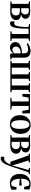

<svg xmlns="http://www.w3.org/2000/svg" viewBox="2079 -2648 820 5018"><g transform="rotate(90 2489.0 -139.0)"><path d="M268 4Q243 4 215.5 3Q188 2 162.5 1Q137 0 118.5 0H16.5V-25L81 -39.5V-472.5L17 -487.5V-512.5H121Q140.5 -512.5 166.2 -513.8Q192 -515 220 -516.2Q248 -517.5 273.5 -517.5Q342 -517.5 385.2 -503.8Q428.5 -490 449.2 -463.8Q470 -437.5 470 -399.5Q470 -349 439 -319Q408 -289 354.5 -277.5Q401 -275.5 434.5 -260.5Q468 -245.5 486.2 -218.5Q504.5 -191.5 504.5 -152Q504.5 -104 480 -69Q455.5 -34 403.5 -15Q351.5 4 268 4ZM258.5 -31Q318 -31 350.8 -62Q383.5 -93 383.5 -144Q383.5 -198 352.8 -223.2Q322 -248.5 274.5 -248.5H194.5V-38Q202 -36 212.2 -34.8Q222.5 -33.5 234.5 -32.2Q246.5 -31 258.5 -31ZM194.5 -282H264.5Q293.5 -282 314.2 -297.5Q335 -313 346.2 -338.5Q357.5 -364 357.5 -394Q357.5 -420 346.5 -440Q335.5 -460 314.2 -471.2Q293 -482.5 262 -482.5Q243 -482.5 225.8 -481.2Q208.5 -480 194.5 -478Z M586.5 9Q572.5 9 562 7Q551.5 5 544 2.5L536.5 -107.5Q546.5 -105 562 -103.5Q577.5 -102 591.5 -102Q626 -102 646.8 -141.5Q667.5 -181 676.5 -263Q685.5 -345 686 -472.5L609 -487.5V-512.5H1048V-487.5L985 -472V-40L1049 -25V0H797.5V-25L868.5 -40V-475.5H729.5V-423Q729.5 -319 722.5 -244.5Q715.5 -170 705 -123Q694.5 -76 683.5 -53.5Q668 -22 643.5 -6.5Q619 9 586.5 9Z M1223.5 9.5Q1185 9.5 1152.2 -6.5Q1119.5 -22.5 1099.5 -53.8Q1079.5 -85 1079.5 -131Q1079.5 -178 1106.5 -211Q1133.5 -244 1177.2 -264.5Q1221 -285 1272.8 -294.2Q1324.5 -303.5 1373.5 -303.5V-355Q1373.5 -388 1364.8 -412.5Q1356 -437 1335.8 -450.2Q1315.5 -463.5 1280 -463.5Q1230 -463.5 1190 -450.8Q1150 -438 1124 -424.5L1108 -453Q1125 -467.5 1155.2 -484.8Q1185.5 -502 1227 -514.5Q1268.5 -527 1319 -527Q1377 -527 1414.5 -507.5Q1452 -488 1470 -448Q1488 -408 1488 -346.5V-34L1536 -30.5V-7Q1525 -4.5 1509 -0.8Q1493 3 1473.8 5.5Q1454.5 8 1435 8Q1406.5 8 1391.5 -0.5Q1376.5 -9 1376.5 -35.5V-78.5Q1367 -61.5 1346 -40.8Q1325 -20 1294 -5.2Q1263 9.5 1223.5 9.5ZM1274.5 -52.5Q1303 -52.5 1328.5 -65.2Q1354 -78 1373.5 -100V-271.5Q1320 -271.5 1281 -256.2Q1242 -241 1220.5 -213Q1199 -185 1199 -146.5Q1199 -117.5 1209.2 -96.5Q1219.5 -75.5 1236.8 -64Q1254 -52.5 1274.5 -52.5Z M1567 0V-25L1631.5 -40V-472.5L1568 -487.5V-512.5H1804V-487.5L1748 -472.5V-36.5H1922V-472.5L1864 -487.5V-512.5H2094.5V-487.5L2038.5 -472.5V-36.5H2213V-472.5L2154.5 -487.5V-512.5H2393V-487.5L2329.5 -472.5V-40L2394 -25V0Z M2534 0V-25L2631.5 -40V-480.5L2530 -475.5L2501.5 -313.5H2434.5L2438.5 -512.5H2941L2945.5 -313.5H2878L2849.5 -475.5L2748 -480.5V-40L2846.5 -25V0Z M2990.5 -251.5Q2990.5 -320.5 3011.8 -372.5Q3033 -424.5 3069.2 -459.2Q3105.5 -494 3150.8 -511.5Q3196 -529 3244 -529Q3324 -529 3376.2 -495.2Q3428.5 -461.5 3453.8 -402.5Q3479 -343.5 3479 -266Q3479 -197 3457.8 -145Q3436.5 -93 3400.8 -58.2Q3365 -23.5 3319.8 -6Q3274.5 11.5 3226.5 11.5Q3167.5 11.5 3123 -7.8Q3078.5 -27 3049.2 -62.2Q3020 -97.5 3005.2 -145.8Q2990.5 -194 2990.5 -251.5ZM3235.5 -21.5Q3272.5 -21.5 3297.5 -46.8Q3322.5 -72 3335.5 -123.5Q3348.5 -175 3348.5 -253Q3348.5 -302.5 3342.8 -346.5Q3337 -390.5 3324 -424.2Q3311 -458 3289.2 -477.2Q3267.5 -496.5 3236 -496.5Q3198.5 -496.5 3173 -471.2Q3147.5 -446 3134.5 -394.8Q3121.5 -343.5 3121.5 -264.5Q3121.5 -215 3127.2 -171Q3133 -127 3146.5 -93.2Q3160 -59.5 3181.8 -40.5Q3203.5 -21.5 3235.5 -21.5Z M3761.5 4Q3736.5 4 3709 3Q3681.5 2 3656 1Q3630.5 0 3612 0H3510V-25L3574.5 -39.5V-472.5L3510.5 -487.5V-512.5H3614.5Q3634 -512.5 3659.8 -513.8Q3685.5 -515 3713.5 -516.2Q3741.5 -517.5 3767 -517.5Q3835.5 -517.5 3878.8 -503.8Q3922 -490 3942.8 -463.8Q3963.5 -437.5 3963.5 -399.5Q3963.5 -349 3932.5 -319Q3901.5 -289 3848 -277.5Q3894.5 -275.5 3928 -260.5Q3961.5 -245.5 3979.8 -218.5Q3998 -191.5 3998 -152Q3998 -104 3973.5 -69Q3949 -34 3897 -15Q3845 4 3761.5 4ZM3752 -31Q3811.5 -31 3844.2 -62Q3877 -93 3877 -144Q3877 -198 3846.2 -223.2Q3815.5 -248.5 3768 -248.5H3688V-38Q3695.5 -36 3705.8 -34.8Q3716 -33.5 3728 -32.2Q3740 -31 3752 -31ZM3688 -282H3758Q3787 -282 3807.8 -297.5Q3828.5 -313 3839.8 -338.5Q3851 -364 3851 -394Q3851 -420 3840 -440Q3829 -460 3807.8 -471.2Q3786.5 -482.5 3755.5 -482.5Q3736.5 -482.5 3719.2 -481.2Q3702 -480 3688 -478Z M4123 251.5Q4106.5 251.5 4094.2 249.5Q4082 247.5 4075.5 244V156Q4083 159 4095.8 161Q4108.5 163 4121.5 163Q4148.5 163 4172.2 149.2Q4196 135.5 4216.2 112.5Q4236.5 89.5 4252 60.2Q4267.5 31 4278.5 0H4209.5L4043 -471.5L3998.5 -488V-513L4228 -512.5V-488L4173.5 -471.5L4277 -144L4304 -47.5L4329.5 -140L4423.5 -471.5L4367 -488V-512.5H4531V-488L4482.5 -471.5Q4461 -409.5 4439 -344.8Q4417 -280 4396.8 -220Q4376.5 -160 4360 -110.2Q4343.5 -60.5 4332.2 -27.2Q4321 6 4317.5 15.5Q4289 95.5 4260.8 147.8Q4232.5 200 4199.8 225.8Q4167 251.5 4123 251.5Z M4767.5 12.5Q4687.5 12.5 4633.8 -18.8Q4580 -50 4553 -108.8Q4526 -167.5 4526 -250Q4526 -313.5 4544.5 -365Q4563 -416.5 4597.5 -453Q4632 -489.5 4679.2 -508.8Q4726.5 -528 4784.5 -528Q4811.5 -528 4837.5 -524.2Q4863.5 -520.5 4887.5 -514Q4911.5 -507.5 4933 -498.5L4929 -359.5H4863L4840 -463Q4838 -473 4822.2 -484.2Q4806.5 -495.5 4776.5 -495.5Q4737 -495.5 4708.2 -468.5Q4679.5 -441.5 4664.2 -393Q4649 -344.5 4650 -280L4829.5 -298V-228L4651.5 -246.5Q4653 -198.5 4661.8 -157.5Q4670.5 -116.5 4686.5 -85.5Q4702.5 -54.5 4725.8 -37.2Q4749 -20 4780 -20Q4805.5 -20 4822.5 -29.8Q4839.5 -39.5 4846 -49.5L4870 -160.5H4936L4939 -30.5Q4906.5 -12.5 4862 0Q4817.5 12.5 4767.5 12.5Z"/></g></svg>

Font: Merriweather 120pt SemiBold
Style: Regular
Weight: 600
Version: Version 2.100